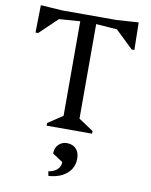

<svg xmlns="http://www.w3.org/2000/svg" viewBox="-104 -773 894 1140"><g transform="rotate(10 343.0 -203.0)"><path d="M206 0V-16L295 -75V-685L335 -648L76 -629V-690H610V-629L351 -648L391 -685V-75L480 -16V0ZM45 -533 48 -698H59L179 -690V-646L61 -533ZM625 -533 507 -646V-690L627 -698H638L641 -533ZM268 292 263 265Q296 260 315.5 242Q335 224 335 197L273 156V151Q273 122 293.5 101.5Q314 81 343 81Q378 81 398.5 102.5Q419 124 419 162Q419 199 400.5 227Q382 255 348.5 272Q315 289 268 292Z"/></g></svg>

Font: Platypi Light
Style: Regular
Weight: 300
Designer: David Sargent
Foundry: Bolt Cutter Type
Version: Version 1.200